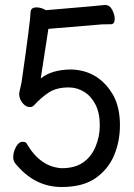

<svg xmlns="http://www.w3.org/2000/svg" viewBox="-20 -728 540 773"><path d="M228 24.9Q118.2 24.9 41 -70.8Q33.2 -81.1 33.2 -95.2Q33.2 -115.2 44.2 -136.2Q55.2 -157.2 71.8 -157.2Q85.9 -157.2 89.8 -146Q144 -55.2 229 -50.8Q280.8 -50.8 314 -73.5Q347.2 -96.2 364.5 -137.2Q381.8 -178.2 381.8 -223.1Q381.8 -272.9 364.5 -306.9Q347.2 -340.8 318.6 -358.4Q290 -376 256.8 -376Q208 -376 177 -356Q146 -335.9 116.2 -303.2Q109.9 -296.9 100.1 -296.9Q84 -296.9 70.6 -313.5Q57.1 -330.1 57.1 -351.1Q57.1 -354 66.9 -397Q103 -648.9 103 -679.2Q104 -698.2 127 -698.2Q146 -698.2 165 -687Q392.1 -706.1 402.8 -708Q421.9 -708 431.9 -688Q441.9 -668 441.9 -652.8Q441.9 -630.9 427 -630.4Q412.1 -629.9 391.1 -629.9L174.8 -611.8L144 -412.1Q189 -448.2 267.1 -448.2Q378.9 -444.8 437 -342.8Q462.9 -293.9 462.9 -224.1Q462.9 -159.2 439.5 -103Q416 -46.9 365 -11Q314 24.9 228 24.9Z"/></svg>

Font: LXGW WenKai Mono GB Screen
Style: Regular
Weight: 400
Monospace: yes
Designer: LXGW / Fontworks Inc.
Foundry: LXGW / Fontworks Inc.
Version: Version 1.510;January 18,2025